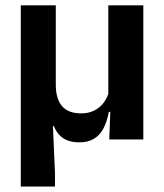

<svg xmlns="http://www.w3.org/2000/svg" viewBox="-20 -510 600 702"><path d="M504 -490.5V0H379.5L384 -121L376 -129.5V-490.5ZM184 -199.5Q184 -175 189.5 -155.8Q195 -136.5 206 -123Q217 -109.5 234.8 -102.5Q252.5 -95.5 277 -95.5Q304 -95.5 324.8 -106Q345.5 -116.5 359 -134.5Q372.5 -152.5 378.5 -174.5L401 -101H378Q371.5 -66 358.5 -41Q345.5 -16 323.8 -2.8Q302 10.5 270 10.5Q245.5 10.5 227.2 3.5Q209 -3.5 196.8 -16.8Q184.5 -30 177 -49H173.5L181 122V172H56V-490.5H184Z"/></svg>

Font: Anek Latin Medium SemiBold
Style: Regular
Weight: 600
Version: Version 1.003